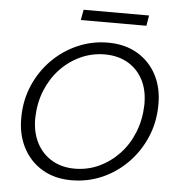

<svg xmlns="http://www.w3.org/2000/svg" viewBox="-59 -924 905 991"><g transform="rotate(5 394.0 -429.0)"><path d="M347 12Q260 12 195.5 -26.5Q131 -65 95.5 -134Q60 -203 62 -292Q63 -380 96 -456Q129 -532 186 -589.5Q243 -647 317.5 -679.5Q392 -712 475 -712Q563 -712 628 -673.5Q693 -635 728 -567Q763 -499 761 -410Q760 -322 727 -245.5Q694 -169 637 -111Q580 -53 506 -20.5Q432 12 347 12ZM359 -49Q426 -49 485 -76.5Q544 -104 589.5 -152.5Q635 -201 661 -266.5Q687 -332 689 -408Q690 -484 661.5 -538Q633 -592 582 -621Q531 -650 464 -650Q397 -650 337.5 -622.5Q278 -595 233 -547Q188 -499 162 -434.5Q136 -370 134 -294Q133 -219 161.5 -164Q190 -109 241 -79Q292 -49 359 -49ZM324 -816 334 -870H673L664 -816Z"/></g></svg>

Font: DM Sans 20pt Light
Style: Italic
Weight: 300
Italic angle: -10°
Version: Version 4.004;gftools[0.9.30]